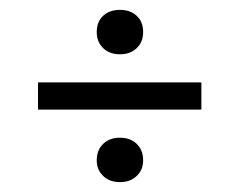

<svg xmlns="http://www.w3.org/2000/svg" viewBox="-20 -435 485 389"><path d="M57 -213V-268H388V-213ZM270 -110Q270 -91 257 -78.5Q244 -66 223 -66Q202 -66 189 -78.5Q176 -91 176 -110Q176 -131 189 -143.5Q202 -156 223 -156Q244 -156 257 -143.5Q270 -131 270 -110ZM270 -370Q270 -350 257 -337.5Q244 -325 223 -325Q202 -325 189 -337.5Q176 -350 176 -370Q176 -391 189 -403Q202 -415 223 -415Q244 -415 257 -403Q270 -391 270 -370Z"/></svg>

Font: Rasa
Style: Regular
Weight: 400
Designer: Anna Giedrys (Yrsa+Rasa design), David Brezina (Yrsa art-direction, Rasa art-direction, design)
Foundry: Rosetta Type Foundry
Version: Version 2.004